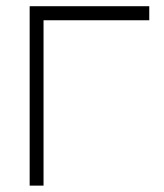

<svg xmlns="http://www.w3.org/2000/svg" viewBox="-20 -582 514 602"><path d="M448 -518.5H116.5V0H73V-562.5H448Z"/></svg>

Font: Russisch Sans ExtraLight
Style: Regular
Weight: 200
Width: 4
Designer: Michael Sharanda (font) & Cristiano Sobral (main changes)
Foundry: Michael Sharanda
Version: Version 2.00;September 8, 2020;FontCreator 13.0.0.2681 64-bi